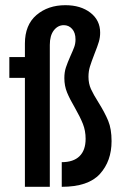

<svg xmlns="http://www.w3.org/2000/svg" viewBox="-20 -720 476 740"><path d="M310 -185Q310 -216 299.5 -242.5Q289 -269 269 -304Q249 -338 238.5 -363.5Q228 -389 228 -419Q228 -442 234 -460Q240 -478 251 -503Q261 -525 266 -538.5Q271 -552 271 -568Q271 -594 258 -608.5Q245 -623 226 -623Q203 -623 187.5 -603Q172 -583 172 -547V0H76V-420H16V-500H76V-552Q76 -624 120.5 -662Q165 -700 232 -700Q291 -700 328.5 -671Q366 -642 366 -594Q366 -576 361 -559Q356 -542 344 -512Q332 -481 326.5 -463Q321 -445 321 -424Q321 -398 330.5 -377Q340 -356 359 -326Q384 -286 397 -254.5Q410 -223 410 -176Q410 -99 365 -49.5Q320 0 218 0V-95Q263 -95 286.5 -118Q310 -141 310 -185Z"/></svg>

Font: Piscolabis
Style: Regular
Weight: 400
Designer: Ariel Martín Pérez
Foundry: Tunera Type Foundry
Version: Version 1.000